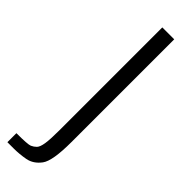

<svg xmlns="http://www.w3.org/2000/svg" viewBox="-285 -843 846 846"><g transform="rotate(45 138.0 -420.0)"><path d="M5.9 0V-56.2Q76.7 -56.2 89.8 -62Q103 -67.9 112.5 -77.6Q122.1 -87.4 126.5 -115Q130.9 -142.6 130.9 -200.2V-840.3H205.1V-200.2Q205.1 -82 179.4 -47.9Q153.8 -13.7 117.2 -6.8Q80.6 0 44.4 0Z"/></g></svg>

Font: Oswald-Light
Style: Light
Weight: 300
Designer: vernon adams
Foundry: vernon adams
Version: Version ; ttfautohint (v0.92.18-e454-dirty) -l 8 -r 50 -G 20